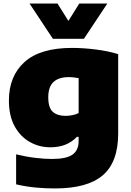

<svg xmlns="http://www.w3.org/2000/svg" viewBox="-20 -828 737 1078"><path d="M289 230Q235 230 180.5 225Q126 220 70.5 207V38.5Q125.5 52 177.8 58.2Q230 64.5 271 64.5Q353.5 64.5 387.5 39.8Q421.5 15 421.5 -35.5V-59.5H411.5Q356.5 -1 262 -1Q200.5 -1 147.5 -30.8Q94.5 -60.5 62.2 -119Q30 -177.5 30 -263.5Q30 -401 118 -480Q206 -559 384.5 -559Q448.5 -559 519 -550Q589.5 -541 643.5 -524V-78.5Q643.5 82 557.2 156Q471 230 289 230ZM347.5 -177.5Q366 -177.5 385.5 -181.2Q405 -185 421.5 -193V-389.5Q409.5 -391.5 395.2 -393.2Q381 -395 365 -395Q309.5 -395 280.2 -367.5Q251 -340 251 -281.5Q251 -223 276.5 -200.2Q302 -177.5 347.5 -177.5ZM277 -610 146 -808H303L364 -710.5L425 -808H582.5L451 -610Z"/></svg>

Font: Encode Sans Semi Expanded Black
Style: Regular
Weight: 900
Width: 6
Designer: Multiple Designers
Foundry: Impallari Type
Version: Version 3.000; ttfautohint (v1.8.3) -l 8 -r 50 -G 200 -x 14 